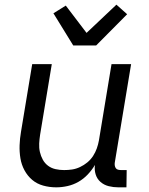

<svg xmlns="http://www.w3.org/2000/svg" viewBox="-20 -795 640 823"><path d="M221 8Q192 8 165 0.5Q138 -7 118 -24Q98 -41 85 -65Q72 -89 67.5 -116.5Q63 -144 64 -172.5Q65 -201 70 -230L118 -520H202L152 -218Q149 -199 148 -180Q147 -161 151 -143.5Q155 -126 163.5 -110.5Q172 -95 186 -84.5Q200 -74 218 -70Q236 -66 255 -66Q272 -66 289 -68.5Q306 -71 323 -79Q340 -87 354.5 -99Q369 -111 379 -126.5Q389 -142 395 -159Q401 -176 404 -193L458 -520H542L472 -98Q471 -92 472 -85.5Q473 -79 476.5 -74Q480 -69 486.5 -67.5Q493 -66 500 -66H523L522 8H487Q466 8 446 3Q426 -2 411 -15Q396 -28 390 -47.5Q384 -67 387 -88Q374 -66 356 -47Q338 -28 316 -15.5Q294 -3 269.5 2.5Q245 8 221 8ZM294 -600 209 -738 262 -771 351 -654 479 -775 525 -734 392 -600Z"/></svg>

Font: Iosevka Extended
Style: Italic
Weight: 400
Width: 7
Italic angle: -9°
Monospace: yes
Designer: Belleve Invis
Foundry: Belleve Invis
Version: Version 32.5.0; ttfautohint (v1.8.4)